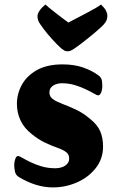

<svg xmlns="http://www.w3.org/2000/svg" viewBox="-20 -805 508 838"><path d="M210.7 13Q172.6 13 135 1Q97.4 -11 63.6 -31.7Q48.7 -39.7 45.3 -56.2Q42 -72.7 42 -83.2Q42 -98.7 46.7 -111.5Q51.5 -124.2 58.5 -124.2Q63.7 -124.2 77.8 -116Q91.8 -107.7 113 -97.4Q134.1 -87 161.6 -78.8Q189.2 -70.6 222.9 -70.6Q237.1 -70.6 250.7 -75.3Q264.2 -80 273 -89.6Q281.9 -99.1 281.9 -112.8Q281.9 -131.7 267.6 -141.9Q253.3 -152.1 229.5 -160.5Q205.6 -168.8 176.8 -182.2Q148 -195.6 118.2 -220.1Q85.1 -246.1 69.5 -279.7Q53.8 -313.3 53.8 -352.2Q53.8 -395.1 75.1 -434.4Q96.4 -473.7 140.7 -498.9Q185.1 -524 253.7 -524Q303.8 -524 342.9 -510.4Q381.9 -496.7 407.7 -477.3Q422.2 -468 424.4 -454.5Q426.5 -441.1 426.5 -429.8Q426.5 -413 421.3 -400.9Q416 -388.8 408.3 -388.8Q403.5 -388.8 389.6 -396.9Q375.7 -405 354.5 -415.2Q333.3 -425.5 306.6 -433.6Q279.8 -441.7 248.3 -441.7Q235.8 -441.7 223.6 -437.2Q211.4 -432.7 203.5 -423.9Q195.7 -415.1 195.7 -401Q195.7 -382.7 212 -371.6Q228.3 -360.5 254.3 -350.8Q280.2 -341.1 311.6 -326.5Q342.9 -311.9 373.6 -285.8Q405.5 -260.4 417.6 -231.6Q429.8 -202.9 429.8 -165.4Q429.8 -111.9 398 -71.5Q366.2 -31 316 -9Q265.8 13 210.7 13ZM275 -581.1Q266.9 -581.1 261.5 -584Q256.2 -586.9 247.1 -593.9Q228.3 -610.9 207.7 -633.8Q187 -656.6 171.3 -677.6Q155.6 -698.6 149.8 -708.3Q146.6 -715 145.1 -721.5Q143.6 -728 143.6 -735Q143.6 -744.5 152.1 -757.7Q160.6 -770.8 178.2 -785.4Q182 -781.2 194 -771.4Q206 -761.7 221.5 -749.6Q237 -737.4 252.4 -725.9Q267.7 -714.5 278.5 -706.6Q293.7 -714.8 315.3 -725.9Q336.9 -737.1 359.1 -748.8Q381.4 -760.5 398.3 -770.4Q415.2 -780.4 420.7 -785.4Q436.3 -770.6 442.4 -758.8Q448.5 -747 448.5 -736.8Q448.5 -729.8 446.6 -721.6Q444.8 -713.5 438.2 -704.9Q434.2 -698.9 423.1 -688.3Q412 -677.7 396.9 -665Q381.9 -652.3 365.3 -638.9Q348.7 -625.4 333.2 -613.7Q317.7 -602 305.9 -593.9Q295.1 -586.9 289.2 -584Q283.3 -581.1 275 -581.1Z"/></svg>

Font: Briem Hand Thin
Style: Regular
Weight: 100
Designer: Gunnlaugur SE Briem, Eben Sorkin
Foundry: Sorkin Type Co.
Version: Version 1.003